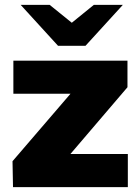

<svg xmlns="http://www.w3.org/2000/svg" viewBox="-20 -764 569 784"><path d="M33.1 0 31.1 -105.7 267.9 -381.3H34.6V-516.4H500.5V-407.8L267.5 -135.1H502V0ZM217 -577 248.3 -650.9 363 -744H481.5L329.1 -577ZM217 -577 64.5 -744H183L298.2 -650.9L329.1 -577Z"/></svg>

Font: REM Medium
Style: Regular
Weight: 500
Designer: Octavio Pardo
Foundry: Ashler Design
Version: Version 1.005;gftools[0.9.28]